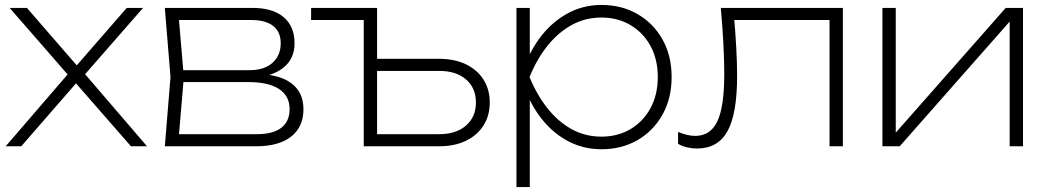

<svg xmlns="http://www.w3.org/2000/svg" viewBox="-20 -592 4240 777"><path d="M3 0 284 -326 283 -257 19 -560H89L317 -297H264L493 -560H559L294 -257L295 -326L575 0H510L261 -285H314L66 0Z M647 0 670 -280 647 -560H1002Q1084 -560 1128 -522.5Q1172 -485 1172 -417Q1172 -355 1128 -319Q1084 -283 1007 -278L1014 -293Q1109 -292 1158.5 -255.5Q1208 -219 1208 -150Q1208 -78 1158 -39Q1108 0 1016 0ZM702 -21 682 -49H1020Q1085 -49 1118.5 -75Q1152 -101 1152 -150Q1152 -204 1109 -232Q1066 -260 983 -260H697V-308H990Q1049 -308 1082.5 -337.5Q1116 -367 1116 -417Q1116 -463 1085.5 -487Q1055 -511 997 -511H682L702 -538L724 -280Z M1486 -354H1757Q1819 -354 1865 -332Q1911 -310 1936.5 -270Q1962 -230 1962 -177Q1962 -124 1936.5 -84Q1911 -44 1865 -22Q1819 0 1757 0H1452V-536L1477 -511H1239V-560H1506V-24L1481 -49H1758Q1826 -49 1866 -84Q1906 -119 1906 -177Q1906 -236 1866 -270.5Q1826 -305 1758 -305H1486Z M2070 -560H2124V-330L2120 -315V-247L2124 -224V165H2070ZM2089 -280Q2113 -367 2160 -432.5Q2207 -498 2272 -535Q2337 -572 2414 -572Q2496 -572 2560 -535Q2624 -498 2661 -432.5Q2698 -367 2698 -280Q2698 -194 2661 -128Q2624 -62 2560 -25Q2496 12 2414 12Q2337 12 2272 -24.5Q2207 -61 2160 -127Q2113 -193 2089 -280ZM2642 -280Q2642 -352 2612.5 -406Q2583 -460 2531.5 -490.5Q2480 -521 2414 -521Q2348 -521 2293 -490.5Q2238 -460 2195 -406Q2152 -352 2123 -280Q2152 -209 2195 -154.5Q2238 -100 2293 -69.5Q2348 -39 2414 -39Q2480 -39 2531.5 -69.5Q2583 -100 2612.5 -154.5Q2642 -209 2642 -280Z M2897 -560H3391V0H3337V-536L3362 -511H2927L2950 -529Q2956 -465 2959.5 -400Q2963 -335 2963 -285Q2963 -131 2924 -61Q2885 9 2801 9Q2781 9 2761 4.5Q2741 0 2724 -10V-58Q2741 -51 2759 -46.5Q2777 -42 2793 -42Q2855 -42 2883 -101Q2911 -160 2911 -293Q2911 -345 2907.5 -414Q2904 -483 2897 -560Z M3551 0V-560H3605V-18L3574 -20L4050 -560H4120V0H4066V-543L4098 -541L3621 0Z"/></svg>

Font: Unbounded ExtraLight
Style: Regular
Weight: 250
Designer: Luke Prowse, Jean-Baptiste Morizot, Fátima Lázaro, Florian Runge
Foundry: NaN
Version: Version 1.701;gftools[0.9.28.dev5+ged2979d]